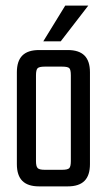

<svg xmlns="http://www.w3.org/2000/svg" viewBox="-20 -663 380 683"><path d="M232 -141V-395Q232 -415 226.5 -420.5Q221 -426 201 -426H167V-485H221Q261 -485 280.5 -465.5Q300 -446 300 -406V-141ZM232 -90V-191H300V-79Q300 -39 280.5 -19.5Q261 0 221 0H160V-59H201Q221 -59 226.5 -65Q232 -71 232 -90ZM108 -395V-140H40V-406Q40 -446 59.5 -465.5Q79 -485 119 -485H173V-426H139Q120 -426 114 -420.5Q108 -415 108 -395ZM108 -199V-90Q108 -71 114 -65Q120 -59 139 -59H170V0H119Q79 0 59.5 -19.5Q40 -39 40 -79V-199ZM134 -516 212 -643H294L196 -516Z"/></svg>

Font: Teko Variable Light
Style: Regular
Weight: 300
Designer: Manushi Parikh, Jonny Pinhorn
Foundry: Indian Type Foundry
Version: Version 3.000